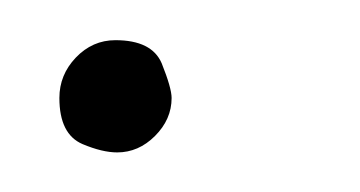

<svg xmlns="http://www.w3.org/2000/svg" viewBox="-20 -77 182 97"><path d="M21.7 -4.2Q10 -9.2 10 -27.5Q10 -39.2 18.3 -47.9Q26.7 -56.7 38.3 -56.7Q56.7 -56.7 61.7 -45Q66.7 -32.5 66.7 -27.5Q66.7 -16.7 58.3 -8.3Q50 0 39.2 0Q31.7 0 21.7 -4.2Z"/></svg>

Font: Sirivennela
Style: Regular
Weight: 400
Designer: Appaji Ambarisha Darbha
Foundry: Appaji Ambarisha Darbha
Version: Version 1.00; ttfautohint (v1.8.4.7-5d5b)